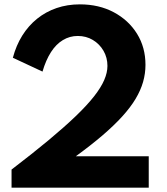

<svg xmlns="http://www.w3.org/2000/svg" viewBox="-20 -861 765 881"><path d="M33 0V-83Q130.5 -157.5 203.5 -218.2Q276.5 -279 328 -328.5Q379.5 -378 411.5 -418.8Q443.5 -459.5 458.2 -493.8Q473 -528 473 -558.5Q473 -596.5 455 -627.8Q437 -659 406.2 -677.5Q375.5 -696 337 -696Q300 -696 268.8 -677.2Q237.5 -658.5 214 -622Q190.5 -585.5 175 -532.5L39 -596Q54 -652.5 82.2 -697.8Q110.5 -743 150.2 -775Q190 -807 239.5 -824Q289 -841 346.5 -841Q434 -841 502 -804.8Q570 -768.5 608.8 -706Q647.5 -643.5 647.5 -563.5Q647.5 -523.5 636.5 -485Q625.5 -446.5 602 -407.2Q578.5 -368 541 -326.8Q503.5 -285.5 450.8 -240.2Q398 -195 328 -144H662.5V0Z"/></svg>

Font: Spartan Thin
Style: Bold
Weight: 700
Version: Version 1.004